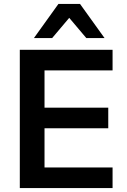

<svg xmlns="http://www.w3.org/2000/svg" viewBox="-20 -959 650 979"><path d="M81 0V-705H554V-600H207V-410H532V-305H207V-105H554V0ZM153 -765 278 -939H388L513 -765H420L333 -868L246 -765Z"/></svg>

Font: Nunito Sans 11pt
Style: Bold
Weight: 700
Version: Version 3.101;gftools[0.9.27]